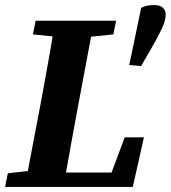

<svg xmlns="http://www.w3.org/2000/svg" viewBox="-22 -739 675 759"><path d="M108 -603 119 -657H437L426 -603L338 -594L285 -311Q273 -247 261.5 -183.5Q250 -120 239 -57H419L471 -196H547L503 0H-2L9 -54L88 -63L142 -347Q153 -409 164.5 -471Q176 -533 186 -595ZM586 -719Q612 -719 622.5 -708Q633 -697 633 -683Q633 -657 617.5 -625Q602 -593 582 -558L536 -478L489 -482L536 -708Q550 -715 561.5 -717Q573 -719 586 -719Z"/></svg>

Font: Source Serif Pro
Style: Bold Italic
Weight: 700
Italic angle: -12°
Designer: Frank Grießhammer
Foundry: Adobe Systems Incorporated
Version: Version 3.001;hotconv 1.0.111;makeotfexe 2.5.65597